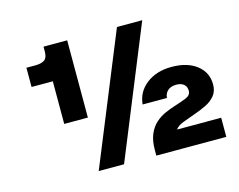

<svg xmlns="http://www.w3.org/2000/svg" viewBox="-92 -789 1158 929"><g transform="rotate(-15 487.0 -325.0)"><path d="M560.7 -650.5 295 0H421.9L687.3 -650.5ZM713.5 -95.8Q723.6 -112.2 752.5 -123.4Q781.4 -134.6 816.3 -146.7Q846.1 -157 874 -170.6Q902 -184.2 920.1 -206.1Q938.1 -228.1 938.1 -262.1Q938.1 -322.1 891 -358.9Q843.8 -395.6 765.3 -395.6Q689.4 -395.6 639.3 -357Q589.1 -318.3 583.6 -256.1H705.3Q706.8 -278.7 722.5 -292.6Q738.3 -306.5 765.3 -306.5Q789.1 -306.5 802.8 -295.1Q816.5 -283.7 816.5 -263.2Q816.5 -240.5 792 -230.2Q767.5 -220 733.6 -209.6Q708.3 -201.8 681.9 -190.1Q655.5 -178.3 633.3 -158.7Q611.1 -139 597.4 -107.2Q583.6 -75.4 583.6 -27.5V0H934.1V-95.8ZM192.8 -650.5V-626.5Q192.8 -595.5 177.4 -584.4Q162 -573.3 131.4 -573.3H86.4V-477H192.8V-263.5H311.3V-650.5Z"/></g></svg>

Font: Overused Grotesk Light
Style: Regular
Weight: 300
Designer: RandomMaerks
Version: Version 0.005